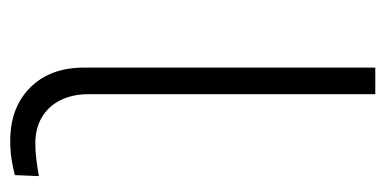

<svg xmlns="http://www.w3.org/2000/svg" viewBox="-209 -536 753 375"><g transform="rotate(90 167.5 -348.5)"><path d="M255 8Q190 8 151 -31Q112 -70 112 -136V-705H164V-145Q164 -113 176 -89.5Q188 -66 209.5 -53.5Q231 -41 260 -41Q275 -41 291.5 -43Q308 -45 324 -48L322 -1Q307 3 290.5 5.5Q274 8 255 8Z"/></g></svg>

Font: Nunito Sans 7pt SemiExpanded ExtraLight
Style: Regular
Weight: 250
Width: 6
Designer: Vernon Adams
Foundry: Vernon Adams
Version: Version 3.101;gftools[0.9.27]